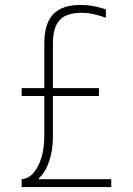

<svg xmlns="http://www.w3.org/2000/svg" viewBox="-20 -760 540 780"><path d="M68 -32Q95 -34 115.5 -57Q136 -80 148 -119Q160 -158 160 -207V-584Q160 -664 196 -702Q232 -740 308 -740Q334 -740 358.5 -735.5Q383 -731 410 -722V-688Q382 -698 358.5 -703Q335 -708 311 -708Q250 -708 222.5 -678.5Q195 -649 195 -584V-207Q195 -150 180 -105.5Q165 -61 138 -36V-32H432V0H68ZM68 -370V-402H382V-370Z"/></svg>

Font: M PLUS Code Latin ExtraLight
Style: Regular
Weight: 250
Designer: Coji Morishita
Foundry: UNDERFOREST DESIGN
Version: Version 1.002; ttfautohint (v1.8.3)